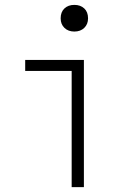

<svg xmlns="http://www.w3.org/2000/svg" viewBox="-20 -765 540 785"><path d="M273 0V-475H83V-520H323V0ZM284 -636Q259 -636 243.5 -651Q228 -666 228 -690Q228 -716 243.5 -730.5Q259 -745 284 -745Q309 -745 324.5 -730.5Q340 -716 340 -690Q340 -666 324.5 -651Q309 -636 284 -636Z"/></svg>

Font: M PLUS 1 Code Light
Style: Regular
Weight: 300
Designer: Coji Morishita
Foundry: UNDERFOREST DESIGN
Version: Version 1.002